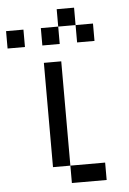

<svg xmlns="http://www.w3.org/2000/svg" viewBox="-57 -959 614 917"><g transform="rotate(-5 250.0 -500.5)"><path d="M0 -750V-833.3H83.3V-750ZM166.7 -166.7V-666.7H250V-166.7ZM250 -916.7H333.3V-833.3H250ZM166.7 -750V-833.3H250V-750ZM250 -166.7H416.7V-83.3H250ZM333.3 -833.3H416.7V-750H333.3Z"/></g></svg>

Font: GalmuriMono11 Regular
Style: Regular
Weight: 400
Designer: Lee Minseo (quiple)
Version: Version 2.399;hotconv 1.1.1;makeotfexe 2.6.0 DEVELOPMENT